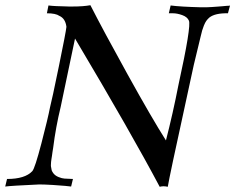

<svg xmlns="http://www.w3.org/2000/svg" viewBox="-24 -716 903 737"><path d="M859 -695 851 -665Q802 -666 780 -649Q773 -643 768 -636Q763 -629 758.5 -617.5Q754 -606 752 -599Q750 -592 745.5 -573Q741 -554 739 -546Q719 -467 703 -389Q700 -373 679 -278Q658 -183 640.5 -100.5Q623 -18 620 1Q603 -3 589 1Q481 -203 264 -568Q260 -548 237.5 -442Q215 -336 209 -306Q190 -228 180 -148Q179 -143 177.5 -132.5Q176 -122 175.5 -118Q175 -114 173.5 -105.5Q172 -97 172 -94Q172 -91 171.5 -84.5Q171 -78 172 -75Q173 -72 173.5 -67Q174 -62 176 -58.5Q178 -55 180 -52Q187 -42 200.5 -36.5Q214 -31 223.5 -30.5Q233 -30 256 -29L249 0Q240 -1 226 -2.5Q212 -4 179 -6Q146 -8 127 -8Q18 -3 -4 0L3 -29Q72 -29 100 -59Q110 -70 135 -166Q160 -262 168 -304Q175 -330 202 -461.5Q229 -593 231 -613Q227 -645 204 -655Q190 -665 156 -665L162 -695Q168 -694 176.5 -693.5Q185 -693 193.5 -692.5Q202 -692 210 -692Q218 -692 226 -691.5Q234 -691 239.5 -691Q245 -691 250 -691Q255 -691 255 -691Q296 -691 323 -696Q373 -598 466 -430Q559 -262 613 -177Q640 -282 661 -390Q711 -617 701 -637Q695 -651 675.5 -658Q656 -665 640 -665H624Q629 -687 631 -695Q669 -690 748 -688Q757 -688 767.5 -688Q778 -688 788.5 -689Q799 -690 809.5 -690.5Q820 -691 829 -692Q838 -693 845 -693.5Q852 -694 856 -694Z"/></svg>

Font: GFS Artemisia
Style: Italic
Weight: 400
Italic angle: -12°
Designer: Takis Katsoulidis and George D. Matthiopoulos
Foundry: George Matthiopoulos and Takis Katsoulidis
Version: Version 1.0